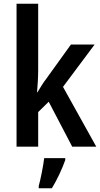

<svg xmlns="http://www.w3.org/2000/svg" viewBox="-20 -780 532 1021"><path d="M183 -406V-760H68V0H183V-184L239 -239L364 0H492L315 -318L483 -543H357L226 -361C209 -339 196 -317 179 -289H177C180 -329 183 -364 183 -406ZM327 71V61H215C210 103 196 173 186 209V221H256C284 175 311 117 327 71Z"/></svg>

Font: Noto Sans Telugu Condensed SemiBold
Style: Regular
Weight: 600
Width: 3
Designer: Jelle Bosma - Monotype Design Team
Foundry: Monotype Imaging Inc.
Version: Version 2.005